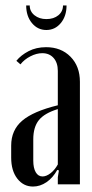

<svg xmlns="http://www.w3.org/2000/svg" viewBox="-20 -676 339 704"><path d="M21 -142Q21 -199 61.5 -233.5Q102 -268 192 -290V-416Q192 -446 176.5 -463.5Q161 -481 135 -481Q114 -481 91.5 -469.5Q69 -458 55 -440L40 -453Q57 -474 85 -488.5Q113 -503 149 -503Q204 -503 238.5 -468Q273 -433 273 -376V0H192V-26L196 -51L190 -53Q174 -24 150.5 -8Q127 8 101 8Q66 8 43.5 -21Q21 -50 21 -98ZM136 -29Q150 -29 165.5 -41Q181 -53 192 -73V-276Q143 -261 122.5 -235.5Q102 -210 102 -165V-87Q102 -60 111 -44.5Q120 -29 136 -29ZM211 -656H224Q224 -617 203 -591.5Q182 -566 150 -566Q118 -566 97 -591.5Q76 -617 76 -656H89Q89 -634 106.5 -620Q124 -606 150 -606Q177 -606 194 -620Q211 -634 211 -656Z"/></svg>

Font: Moniqa SemBd Narrow Heading
Style: Regular
Weight: 600
Width: 4
Designer: Rajesh Rajput
Foundry: Rajesh Rajput
Version: Version 1.000